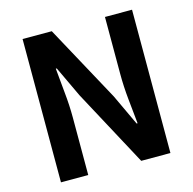

<svg xmlns="http://www.w3.org/2000/svg" viewBox="-108 -850 964 959"><g transform="rotate(-15 374.5 -370.5)"><path d="M91 0V-741H242L457 -346L532 -186H537Q531 -244 524 -313Q517 -382 517 -445V-741H657V0H506L293 -396L218 -555H213Q218 -495 225 -428Q232 -361 232 -297V0Z"/></g></svg>

Font: Noto Sans SC
Style: Bold
Weight: 700
Designer: Ryoko NISHIZUKA  (kana, bopomofo & ideographs); Paul D. Hunt (Latin, Greek & Cyrillic); Sandoll Communications , Soo-you
Foundry: Adobe
Version: Version 2.004-H2;hotconv 1.0.118;makeotfexe 2.5.65603